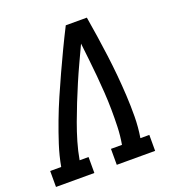

<svg xmlns="http://www.w3.org/2000/svg" viewBox="-142 -843 875 950"><g transform="rotate(-20 295.5 -367.5)"><path d="M-9 0V-84H49Q59 -140 77 -195.5Q95 -251 115.5 -305.5Q136 -360 159.5 -414Q183 -468 207.5 -521.5Q232 -575 257.5 -628.5Q283 -682 310 -735H421Q430 -682 438 -628.5Q446 -575 453 -521.5Q460 -468 465 -414Q470 -360 473 -305Q476 -250 475.5 -194.5Q475 -139 466 -84H513V0H311V-84H369Q377 -130 378.5 -175.5Q380 -221 379.5 -266.5Q379 -312 376 -357Q373 -402 369 -446.5Q365 -491 360 -535Q355 -579 350 -624Q329 -579 308.5 -535Q288 -491 269 -446.5Q250 -402 232 -357Q214 -312 197.5 -267Q181 -222 167.5 -176Q154 -130 146 -84H193V0Z"/></g></svg>

Font: Iosevka Curly Slab MdExObl
Style: Regular
Weight: 500
Width: 7
Italic angle: -9°
Monospace: yes
Designer: Belleve Invis
Foundry: Belleve Invis
Version: Version 11.1.0; ttfautohint (v1.8.3)